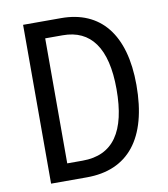

<svg xmlns="http://www.w3.org/2000/svg" viewBox="-81 -782 742 850"><g transform="rotate(-10 290.0 -357.0)"><path d="M528 -365C528 -593 427 -714 251 -714H80V0H241C426 0 528 -124 528 -365ZM438 -362C438 -172 373 -76 235 -76H166V-638H245C370 -638 438 -548 438 -362Z"/></g></svg>

Font: Noto Sans Sinhala Condensed
Style: Regular
Weight: 400
Width: 3
Designer: Jelle Bosma - Monotype Design Team
Foundry: Monotype Imaging Inc.
Version: Version 2.006